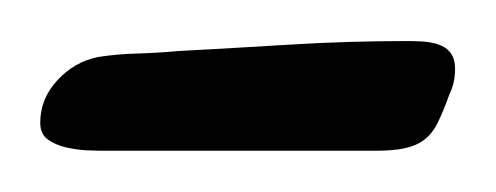

<svg xmlns="http://www.w3.org/2000/svg" viewBox="-27 18 243 94"><path d="M195.8 51.8Q195.8 58.6 192.9 64.5Q189.9 72.8 187.3 78.1Q184.6 83.5 180.7 86.4Q176.8 89.4 171.1 90.6Q165.5 91.8 156.7 91.8H23.9Q20.5 91.8 15.4 91.6Q10.3 91.3 5.1 90.1Q0 88.9 -3.7 86.2Q-7.3 83.5 -7.3 78.1Q-7.3 66.4 1 57.4Q9.3 48.3 21 45.9Q30.8 44.4 40.5 44.2Q50.3 43.9 60.1 43Q87.9 41.5 115.7 39.8Q143.6 38.1 172.4 38.1Q175.8 38.1 179.9 38.3Q184.1 38.6 187.7 39.8Q191.4 41 193.6 43.9Q195.8 46.9 195.8 51.8Z"/></svg>

Font: Just Another Hand
Style: Regular
Weight: 400
Designer: Astigmatic (AOETI)
Foundry: Astigmatic (AOETI)
Version: Version 1.001